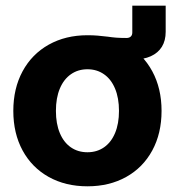

<svg xmlns="http://www.w3.org/2000/svg" viewBox="-20 -653 624 685"><path d="M292 -527.3Q312.7 -527.3 328.2 -525.9Q343.7 -524.5 364.8 -522.1Q379 -519.9 394.1 -518.7Q409.2 -517.5 431.2 -517.5Q441.1 -517.5 446.5 -522.6Q452 -527.6 452 -537.1V-632.8H571.1V-539.5Q571.1 -508.1 557.5 -486Q543.8 -464 517.9 -452.3Q492 -440.6 455.3 -440.6Q405.8 -440.6 356 -440.6Q324.2 -440.6 292 -440.6ZM27.5 -257.4Q27.5 -337.5 60.6 -398.7Q93.8 -460 153.9 -493.7Q214.1 -527.3 292 -527.3Q370.2 -527.3 430.2 -493.7Q490.2 -460 523.3 -398.7Q556.4 -337.5 556.4 -257.4Q556.4 -177.2 523.3 -116.2Q490.2 -55.2 430.2 -21.7Q370.2 11.7 292 11.7Q213.8 11.7 153.8 -21.7Q93.8 -55.2 60.6 -116.2Q27.5 -177.2 27.5 -257.4ZM404.5 -257.4Q404.5 -303.4 390.5 -336.9Q376.5 -370.4 351 -388.1Q325.5 -405.9 292 -405.9Q258.5 -405.9 233 -388.1Q207.5 -370.4 193.5 -337Q179.5 -303.6 179.5 -257.4Q179.5 -211.4 193.5 -178.1Q207.5 -144.8 232.9 -127.3Q258.3 -109.8 292 -109.8Q325.7 -109.8 351.1 -127.4Q376.5 -145 390.5 -178.3Q404.5 -211.6 404.5 -257.4Z"/></svg>

Font: Intratopia Thin
Style: Regular
Weight: 100
Designer: Rasmus Andersson
Foundry: rsms
Version: Version 3.000;Glyphs 3.2.3 (3260)